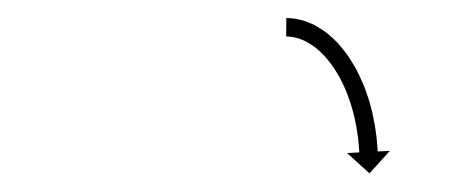

<svg xmlns="http://www.w3.org/2000/svg" viewBox="-20 -570 514 208"><path d="M292.3 -550.4C291.6 -550.4 290.9 -550.4 290.2 -550.5L290 -530.5C290.6 -530.4 291.2 -530.4 291.8 -530.4C291.8 -530.4 291.8 -530.4 291.7 -530.4C291.7 -530.4 291.6 -530.4 291.6 -530.4C293.2 -530.3 294.8 -530.2 296.4 -530C296.4 -530 296.3 -530 296.2 -530C296.1 -530 296 -530.1 296 -530.1C298.5 -529.6 301 -529.1 303.4 -528.4C303.4 -528.4 303.3 -528.4 303.2 -528.5C303 -528.5 302.9 -528.6 302.9 -528.6C306 -527.5 309.1 -526.2 312.1 -524.8C312.1 -524.8 312 -524.8 311.9 -524.9C311.7 -525 311.6 -525 311.6 -525C315.1 -523.1 318.5 -520.9 321.7 -518.5C321.7 -518.5 321.6 -518.6 321.5 -518.7C321.4 -518.8 321.3 -518.9 321.3 -518.9C324.8 -515.9 328.2 -512.8 331.4 -509.5C331.4 -509.5 331.3 -509.6 331.3 -509.7C331.2 -509.8 331.1 -509.9 331.1 -509.9C334.4 -506.2 337.5 -502.3 340.5 -498.2C340.5 -498.2 340.4 -498.3 340.4 -498.4C340.3 -498.5 340.2 -498.6 340.2 -498.6C343.1 -494.3 345.9 -489.8 348.4 -485.3C348.4 -485.3 348.4 -485.3 348.3 -485.4C348.3 -485.5 348.2 -485.6 348.2 -485.6C350.7 -480.9 352.9 -476.1 355 -471.3C355 -471.3 355 -471.4 354.9 -471.5C354.9 -471.5 354.9 -471.6 354.9 -471.6C356.7 -466.8 358.5 -462 360.1 -457.2C360.1 -457.2 360.1 -457.2 360.1 -457.3C360 -457.3 360 -457.4 360 -457.4C361.4 -452.8 362.7 -448.2 363.8 -443.5C363.8 -443.5 363.8 -443.6 363.8 -443.6C363.8 -443.7 363.8 -443.7 363.8 -443.7C364.7 -439.5 365.6 -435.3 366.4 -431C366.4 -431 366.4 -431.1 366.3 -431.1C366.3 -431.2 366.3 -431.2 366.3 -431.2C366.9 -427.6 367.4 -424 367.9 -420.4C367.9 -420.4 367.9 -420.4 367.9 -420.5C367.9 -420.5 367.9 -420.5 367.9 -420.5C368.2 -417.7 368.5 -414.9 368.7 -412.1C368.7 -412.1 368.7 -412.1 368.7 -412.2C368.7 -412.2 368.7 -412.2 368.7 -412.2C368.8 -410.4 369 -408.6 369.1 -406.8C369.1 -406.8 369.1 -406.8 369.1 -406.8C369.1 -406.8 369.1 -406.8 369.1 -406.8C369.1 -406.2 369.1 -405.5 369.2 -404.9L356 -404.2L380.3 -382.2L402.3 -406.6L389.2 -405.9C389.1 -406.6 389.1 -407.2 389 -407.9C389 -407.9 389 -407.9 389 -407.9C389 -408 389 -408 389 -408C388.9 -409.9 388.8 -411.8 388.7 -413.7C388.7 -413.7 388.6 -413.7 388.6 -413.8C388.6 -413.8 388.6 -413.8 388.6 -413.8C388.4 -416.8 388.1 -419.8 387.8 -422.7C387.8 -422.7 387.7 -422.8 387.7 -422.8C387.7 -422.9 387.7 -422.9 387.7 -422.9C387.2 -426.7 386.7 -430.6 386.1 -434.4C386.1 -434.4 386.1 -434.4 386.1 -434.5C386 -434.5 386 -434.6 386 -434.6C385.2 -439.1 384.3 -443.6 383.3 -448.1C383.3 -448.1 383.3 -448.1 383.3 -448.2C383.3 -448.3 383.3 -448.3 383.3 -448.3C382 -453.3 380.7 -458.3 379.2 -463.2C379.2 -463.2 379.2 -463.2 379.1 -463.3C379.1 -463.4 379.1 -463.4 379.1 -463.4C377.4 -468.7 375.5 -473.8 373.5 -479C373.5 -479 373.4 -479 373.4 -479.1C373.4 -479.2 373.3 -479.2 373.3 -479.2C371.1 -484.5 368.6 -489.6 366 -494.7C366 -494.7 366 -494.8 365.9 -494.9C365.9 -495 365.9 -495 365.9 -495C363 -500 360 -505 356.9 -509.7C356.9 -509.7 356.8 -509.8 356.7 -509.9C356.7 -510 356.6 -510.1 356.6 -510.1C353.3 -514.6 349.8 -519 346 -523.2C346 -523.2 346 -523.3 345.9 -523.4C345.8 -523.5 345.7 -523.6 345.7 -523.6C342 -527.3 338.1 -531 334 -534.3C334 -534.3 333.8 -534.4 333.7 -534.5C333.6 -534.6 333.5 -534.7 333.5 -534.7C329.6 -537.5 325.5 -540.2 321.3 -542.5C321.3 -542.5 321.2 -542.6 321 -542.7C320.9 -542.7 320.8 -542.8 320.8 -542.8C317 -544.6 313.2 -546.2 309.3 -547.5C309.3 -547.5 309.1 -547.6 309 -547.6C308.9 -547.6 308.7 -547.7 308.7 -547.7C305.6 -548.5 302.4 -549.3 299.3 -549.8C299.3 -549.8 299.1 -549.8 299 -549.8C298.9 -549.8 298.8 -549.9 298.8 -549.9C296.7 -550.1 294.7 -550.3 292.6 -550.4C292.6 -550.4 292.5 -550.4 292.5 -550.4C292.4 -550.4 292.3 -550.4 292.3 -550.4Z"/></svg>

Font: FRB American Cursive Just Arrows Extralight
Style: Italic
Weight: 200
Italic angle: -25°
Version: Version 2.0;Modular Font Editor K font №1